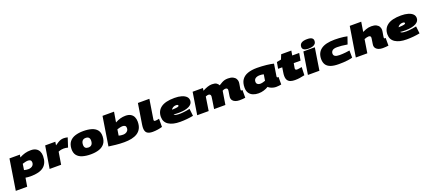

<svg xmlns="http://www.w3.org/2000/svg" viewBox="92 -2523 9942 4467"><g transform="rotate(-20 5063.0 -290.0)"><path d="M-18 210 102 -550H360L348 -485Q422 -524 487 -542Q552 -560 631 -560Q708 -560 758 -531Q808 -502 832 -452Q856 -402 856 -338Q856 -163 752 -76.5Q648 10 424 10Q390 10 356 6.5Q322 3 299 -1L264 210ZM433 -164Q468 -164 499.5 -177Q531 -190 550.5 -216Q570 -242 570 -280Q570 -321 546.5 -338Q523 -355 488 -355Q454 -355 417.5 -346Q381 -337 350 -327L327 -179Q350 -172 377.5 -168Q405 -164 433 -164Z M1237 -550 1224 -465Q1274 -500 1310 -521Q1346 -542 1378 -551Q1410 -560 1448 -560Q1471 -560 1495 -556.5Q1519 -553 1543 -547L1469 -320Q1439 -327 1414.5 -331Q1390 -335 1364 -335Q1336 -335 1304.5 -329.5Q1273 -324 1231 -307L1181 0H896L986 -550Z M1916 9Q1799 9 1711.5 -17.5Q1624 -44 1577 -103.5Q1530 -163 1532 -262Q1536 -373 1587.5 -438.5Q1639 -504 1727.5 -532.5Q1816 -561 1930 -561Q2048 -561 2135 -534.5Q2222 -508 2269.5 -449Q2317 -390 2314 -290Q2311 -180 2259 -114Q2207 -48 2118.5 -19.5Q2030 9 1916 9ZM1917 -160Q1972 -160 2000.5 -194Q2029 -228 2029 -292Q2029 -392 1929 -392Q1874 -392 1845.5 -357.5Q1817 -323 1817 -259Q1817 -160 1917 -160Z M2760 -740 2718 -489Q2786 -526 2848 -543Q2910 -560 2975 -560Q3052 -560 3101.5 -531Q3151 -502 3175 -451.5Q3199 -401 3199 -336Q3199 -236 3165 -169.5Q3131 -103 3069 -63.5Q3007 -24 2924 -7Q2841 10 2743 10Q2634 10 2533 -1.5Q2432 -13 2361 -23L2475 -740ZM2831 -355Q2797 -355 2760.5 -346Q2724 -337 2693 -327L2670 -179Q2693 -172 2720.5 -168Q2748 -164 2776 -164Q2811 -164 2842.5 -177Q2874 -190 2893.5 -216Q2913 -242 2913 -280Q2913 -321 2889.5 -338Q2866 -355 2831 -355Z M3351 -740H3635L3559 -262Q3558 -255 3557.5 -250Q3557 -245 3557 -241Q3557 -225 3567 -219Q3577 -213 3595 -213Q3614 -213 3634.5 -216.5Q3655 -220 3687 -227V-25Q3631 -9 3570.5 0.5Q3510 10 3447 10Q3354 10 3308.5 -27Q3263 -64 3263 -153Q3263 -173 3265.5 -196Q3268 -219 3272 -244Z M4453 -21Q4376 -6 4294.5 2Q4213 10 4127 10Q3946 10 3844 -56.5Q3742 -123 3742 -250Q3742 -398 3851.5 -479Q3961 -560 4188 -560Q4288 -560 4361 -538.5Q4434 -517 4474.5 -477Q4515 -437 4515 -379Q4515 -297 4429 -249.5Q4343 -202 4177 -199Q4133 -198 4099.5 -200.5Q4066 -203 4040 -206Q4053 -185 4088 -177Q4123 -169 4191 -169Q4211 -169 4248 -172Q4285 -175 4333 -182Q4381 -189 4433 -200ZM4164 -388Q4124 -388 4092 -370Q4060 -352 4043 -321Q4050 -321 4057 -321.5Q4064 -322 4072 -322Q4142 -324 4179.5 -332.5Q4217 -341 4217 -360Q4217 -388 4164 -388Z M5599 10Q5545 10 5501.5 -5Q5458 -20 5432 -51.5Q5406 -83 5406 -130Q5406 -141 5409.5 -165.5Q5413 -190 5418 -219Q5423 -248 5426.5 -272Q5430 -296 5430 -306Q5430 -329 5417 -342.5Q5404 -356 5374 -356Q5358 -356 5341.5 -351.5Q5325 -347 5302 -334Q5301 -332 5299 -317Q5297 -302 5296 -298Q5284 -224 5272 -149Q5260 -74 5248 0H4968Q4975 -44 4983 -93.5Q4991 -143 4997.5 -187.5Q5004 -232 5008.5 -263.5Q5013 -295 5013 -302Q5013 -331 4997.5 -345Q4982 -359 4955 -359Q4929 -359 4887 -342L4834 0H4550L4637 -550H4892L4882 -486Q4954 -524 5009.5 -542Q5065 -560 5116 -560Q5191 -560 5227.5 -535.5Q5264 -511 5280 -475Q5325 -503 5359 -522Q5393 -541 5428.5 -550.5Q5464 -560 5512 -560Q5587 -560 5634 -537Q5681 -514 5703.5 -476.5Q5726 -439 5726 -396Q5726 -380 5722 -354.5Q5718 -329 5713 -300.5Q5708 -272 5704 -247.5Q5700 -223 5700 -209Q5700 -201 5704 -195Q5708 -189 5718 -189Q5728 -189 5740 -191V0Q5714 4 5674.5 7Q5635 10 5599 10Z M6503 10Q6470 10 6433 1Q6396 -8 6364.5 -24Q6333 -40 6314 -60Q6263 -29 6201 -9.5Q6139 10 6069 10Q5996 10 5935.5 -14Q5875 -38 5839.5 -90Q5804 -142 5804 -226Q5804 -346 5855 -419.5Q5906 -493 6001.5 -526.5Q6097 -560 6230 -560Q6287 -560 6347.5 -556.5Q6408 -553 6464 -547Q6520 -541 6566 -533Q6612 -525 6640 -517Q6625 -427 6616 -368.5Q6607 -310 6601.5 -276.5Q6596 -243 6594 -228Q6592 -213 6592 -208Q6592 -200 6596 -194.5Q6600 -189 6611 -189Q6620 -189 6632 -191V-4Q6610 1 6573 5.5Q6536 10 6503 10ZM6307 -214 6331 -365Q6309 -372 6284.5 -374.5Q6260 -377 6235 -377Q6168 -377 6128 -349.5Q6088 -322 6088 -268Q6088 -227 6115 -206.5Q6142 -186 6179 -186Q6211 -186 6245 -195Q6279 -204 6307 -214Z M7218 -222 7211 -22Q7146 -8 7091 1Q7036 10 6971 10Q6908 10 6861.5 -6Q6815 -22 6789.5 -61Q6764 -100 6764 -167Q6764 -185 6765.5 -205Q6767 -225 6771 -247L6790 -371H6688L6716 -530L6824 -550L6871 -665H7122L7103 -550H7275L7244 -371H7075L7055 -256Q7054 -252 7054 -248Q7054 -244 7054 -240Q7054 -205 7102 -205Q7123 -205 7149 -210Q7175 -215 7218 -222Z M7556 -790Q7636 -790 7671.5 -765.5Q7707 -741 7707 -698Q7707 -648 7680.5 -620Q7654 -592 7611.5 -581Q7569 -570 7519 -570Q7439 -570 7403 -595Q7367 -620 7367 -663Q7367 -790 7556 -790ZM7291 0 7379 -550H7662L7576 0Z M8056 10Q7930 10 7853 -18.5Q7776 -47 7741 -103Q7706 -159 7706 -240Q7706 -396 7816 -478Q7926 -560 8158 -560Q8209 -560 8264 -556.5Q8319 -553 8371 -546.5Q8423 -540 8463 -530L8401 -350Q8322 -364 8259.5 -369.5Q8197 -375 8150 -375Q8067 -375 8032 -345.5Q7997 -316 7997 -269Q7997 -182 8140 -182Q8179 -182 8216 -184Q8253 -186 8296 -190.5Q8339 -195 8394 -204L8396 -26Q8342 -11 8283 -3Q8224 5 8165.5 7.5Q8107 10 8056 10Z M9245 -209Q9245 -201 9249 -195Q9253 -189 9263 -189Q9273 -189 9285 -191V0Q9259 4 9219.5 7Q9180 10 9144 10Q9090 10 9046.5 -5Q9003 -20 8977 -51.5Q8951 -83 8951 -130Q8951 -140 8955 -165Q8959 -190 8963.5 -220Q8968 -250 8972 -275.5Q8976 -301 8976 -311Q8976 -359 8921 -359Q8900 -359 8871.5 -351.5Q8843 -344 8815 -333L8762 0H8477L8596 -740H8880L8842 -500Q8888 -522 8923 -535Q8958 -548 8991 -554Q9024 -560 9062 -560Q9137 -560 9183 -537Q9229 -514 9250 -476.5Q9271 -439 9271 -396Q9271 -380 9267 -354.5Q9263 -329 9258 -300.5Q9253 -272 9249 -247.5Q9245 -223 9245 -209Z M10062 -21Q9985 -6 9903.5 2Q9822 10 9736 10Q9555 10 9453 -56.5Q9351 -123 9351 -250Q9351 -398 9460.5 -479Q9570 -560 9797 -560Q9897 -560 9970 -538.5Q10043 -517 10083.5 -477Q10124 -437 10124 -379Q10124 -297 10038 -249.5Q9952 -202 9786 -199Q9742 -198 9708.5 -200.5Q9675 -203 9649 -206Q9662 -185 9697 -177Q9732 -169 9800 -169Q9820 -169 9857 -172Q9894 -175 9942 -182Q9990 -189 10042 -200ZM9773 -388Q9733 -388 9701 -370Q9669 -352 9652 -321Q9659 -321 9666 -321.5Q9673 -322 9681 -322Q9751 -324 9788.5 -332.5Q9826 -341 9826 -360Q9826 -388 9773 -388Z"/></g></svg>

Font: Georama ExtraExtended Black
Style: Italic
Weight: 900
Width: 8
Italic angle: -9°
Designer: Jean-Baptiste Levee
Foundry: Production Type
Version: Version 1.000